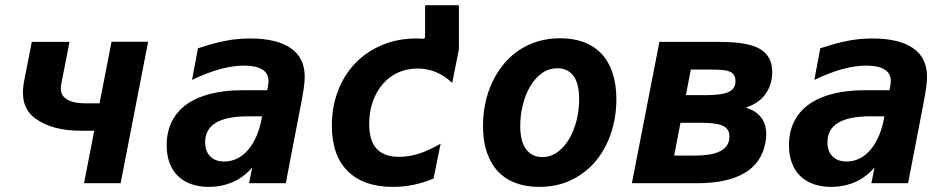

<svg xmlns="http://www.w3.org/2000/svg" viewBox="-20 -709 3652 743"><path d="M344.7 -203.1H292.5Q179.7 -203.1 114.3 -252.4L112.3 -253.9Q91.3 -270 80.1 -294.2Q68.8 -318.4 68.8 -350.1Q68.8 -361.3 70.1 -373.3Q71.3 -385.3 73.7 -397L103 -546.9H249L216.8 -382.3Q215.3 -373.5 215.3 -366.2Q215.3 -347.7 225.1 -336.4Q226.6 -334.5 228.8 -332.5Q231 -330.6 233.9 -328.1Q257.3 -309.1 313 -309.1H365.2L411.6 -547.4H553.2L446.8 0H305.2Z M788.1 14.2Q750 14.2 720 3.4Q689.9 -7.3 668.7 -27.8Q647.5 -48.3 636.2 -78.4Q625 -108.4 625 -147.5Q625 -197.8 644.3 -237.3Q663.6 -276.9 700.9 -304.2Q738.3 -331.5 793.2 -345.7Q848.1 -359.9 919.9 -359.9H1014.2L1018.1 -383.8Q1018.6 -386.7 1018.8 -389.4Q1019 -392.1 1019 -396Q1019 -425.3 994.6 -440.2Q970.2 -455.1 924.8 -455.1Q881.8 -455.1 832.3 -441.7Q782.7 -428.2 723.1 -399.9L746.1 -522Q776.9 -532.2 803.5 -539.6Q830.1 -546.9 854.7 -551.5Q879.4 -556.2 902.3 -558.1Q925.3 -560.1 948.2 -560.1Q1050.3 -560.1 1104.7 -522.9Q1159.2 -485.8 1159.2 -412.6Q1159.2 -393.1 1155.5 -367.7Q1151.9 -342.3 1146 -312L1085.9 0H943.8L956.1 -61Q923.3 -22.9 880.6 -4.4Q837.9 14.2 788.1 14.2ZM848.1 -84Q874.5 -84 898.2 -95.7Q921.9 -107.4 940.9 -129.9Q960 -152.3 973.6 -184.8Q987.3 -217.3 994.1 -258.8H939Q856.9 -258.8 815.4 -233.9Q773.9 -209 773.9 -158.7Q773.9 -123.5 793.5 -103.8Q813 -84 848.1 -84Z M1354 -463.4Q1397.9 -509.3 1458.5 -534.7Q1519 -560.1 1591.3 -560.1Q1600.6 -560.1 1617.2 -559.1Q1625 -559.1 1625 -566.4V-684.1Q1625 -689 1629.9 -689H1751Q1755.9 -689 1755.9 -684.1V-518.1L1730 -388.2Q1671.4 -443.8 1596.2 -443.8Q1554.7 -443.8 1520.3 -428.2Q1485.8 -412.6 1460.9 -383.3Q1436 -354.5 1422.4 -315.2Q1408.7 -275.9 1408.7 -230.5Q1408.7 -164.6 1437.5 -133.3Q1466.3 -102.1 1525.9 -102.1Q1562 -102.1 1599.9 -114Q1637.7 -126 1685.1 -152.8L1657.7 -18.1Q1582.5 14.2 1500 14.2Q1388.2 14.2 1327.1 -45.4Q1264.2 -106 1264.2 -223.1Q1264.2 -294.4 1287.4 -356Q1310.5 -417.5 1354 -463.4Z M2066.4 14.2Q2016.1 14.2 1975.8 -0.7Q1935.5 -15.6 1907.5 -45.2Q1879.4 -74.7 1864.3 -118.9Q1849.1 -163.1 1849.1 -221.7Q1849.1 -266.1 1857.9 -308.6Q1866.7 -351.1 1884 -388.7Q1901.4 -426.3 1926.8 -458Q1952.1 -489.7 1985.4 -512.7Q2018.6 -535.6 2059.3 -548.3Q2100.1 -561 2147.9 -561Q2198.2 -561 2238.5 -546.1Q2278.8 -531.2 2306.9 -501.7Q2335 -472.2 2350.1 -428Q2365.2 -383.8 2365.2 -324.7Q2365.2 -257.8 2345.5 -196.5Q2325.7 -135.3 2287.6 -88.4Q2249.5 -41.5 2193.8 -13.7Q2138.2 14.2 2066.4 14.2ZM2078.1 -101.1Q2110.8 -101.1 2137.5 -120.6Q2164.1 -140.1 2182.6 -171.6Q2201.2 -203.1 2211.2 -243.2Q2221.2 -283.2 2221.2 -324.2Q2221.2 -386.7 2198.7 -415.8Q2176.3 -444.8 2137.7 -444.8Q2103 -444.8 2075.9 -424.8Q2048.8 -404.8 2030.5 -372.8Q2012.2 -340.8 2002.7 -301.3Q1993.2 -261.7 1993.2 -222.7Q1993.2 -160.2 2016.4 -130.6Q2039.6 -101.1 2078.1 -101.1Z M2531.7 -546.9H2760.3Q2824.2 -546.9 2863.5 -539.3Q2902.8 -531.7 2925.8 -516.6Q2946.3 -502.9 2957.3 -481.9Q2968.3 -460.9 2968.3 -429.7Q2968.3 -382.8 2943.1 -346.2Q2918 -309.6 2865.7 -292.5Q2888.7 -285.6 2904.1 -274.7Q2919.4 -263.7 2928.5 -250.2Q2937.5 -236.8 2941.4 -221.7Q2945.3 -206.5 2945.3 -190.9Q2945.3 -184.1 2944.6 -175.3Q2943.8 -166.5 2941.9 -156.7Q2927.2 -78.1 2860.6 -39.1Q2793.9 0 2677.7 0H2425.3ZM2710.4 -340.8Q2742.7 -340.8 2764.9 -344Q2787.1 -347.2 2800.8 -353.8Q2814.5 -360.4 2820.3 -370.4Q2826.2 -380.4 2826.2 -394Q2826.2 -406.7 2822 -415Q2817.9 -423.3 2811.5 -427.7Q2808.1 -430.2 2802.7 -432.4Q2797.4 -434.6 2788.3 -436.3Q2779.3 -438 2765.1 -439Q2751 -439.9 2729.5 -439.9H2653.3L2634.3 -340.8ZM2670.4 -106.9Q2699.7 -106.9 2723.9 -110.8Q2748 -114.7 2765.6 -123.3Q2783.2 -131.8 2793 -146Q2802.7 -160.2 2802.7 -180.7Q2802.7 -196.3 2796.6 -205.8Q2790.5 -215.3 2779.3 -221.2Q2754.4 -233.9 2694.8 -233.9H2613.3L2588.9 -106.9Z M3196.3 14.2Q3158.2 14.2 3128.2 3.4Q3098.1 -7.3 3076.9 -27.8Q3055.7 -48.3 3044.4 -78.4Q3033.2 -108.4 3033.2 -147.5Q3033.2 -197.8 3052.5 -237.3Q3071.8 -276.9 3109.1 -304.2Q3146.5 -331.5 3201.4 -345.7Q3256.3 -359.9 3328.1 -359.9H3422.4L3426.3 -383.8Q3426.8 -386.7 3427 -389.4Q3427.2 -392.1 3427.2 -396Q3427.2 -425.3 3402.8 -440.2Q3378.4 -455.1 3333 -455.1Q3290 -455.1 3240.5 -441.7Q3190.9 -428.2 3131.3 -399.9L3154.3 -522Q3185.1 -532.2 3211.7 -539.6Q3238.3 -546.9 3262.9 -551.5Q3287.6 -556.2 3310.5 -558.1Q3333.5 -560.1 3356.4 -560.1Q3458.5 -560.1 3512.9 -522.9Q3567.4 -485.8 3567.4 -412.6Q3567.4 -393.1 3563.7 -367.7Q3560.1 -342.3 3554.2 -312L3494.1 0H3352.1L3364.3 -61Q3331.5 -22.9 3288.8 -4.4Q3246.1 14.2 3196.3 14.2ZM3256.3 -84Q3282.7 -84 3306.4 -95.7Q3330.1 -107.4 3349.1 -129.9Q3368.2 -152.3 3381.8 -184.8Q3395.5 -217.3 3402.3 -258.8H3347.2Q3265.1 -258.8 3223.6 -233.9Q3182.1 -209 3182.1 -158.7Q3182.1 -123.5 3201.7 -103.8Q3221.2 -84 3256.3 -84Z"/></svg>

Font: Hack
Style: Bold Italic
Weight: 700
Italic angle: -11°
Monospace: yes
Designer: Christopher Simpkins
Foundry: Christopher Simpkins
Version: Version 2.017; ttfautohint (v1.4.1) -l 4 -r 80 -G 350 -x 0 -